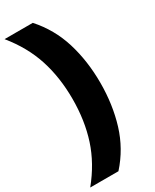

<svg xmlns="http://www.w3.org/2000/svg" viewBox="-303 -870 928 1152"><g transform="rotate(-30 161.5 -294.0)"><path d="M-46.5 220Q46 106.5 86.8 -19Q127.5 -144.5 127.5 -294Q127.5 -443.5 86.8 -569Q46 -694.5 -46.5 -808H149Q240.5 -706 280.5 -575.5Q320.5 -445 320.5 -294Q320.5 -143 280.5 -12.5Q240.5 118 149 220Z"/></g></svg>

Font: Encode Sans XBd
Style: Regular
Weight: 800
Designer: Multiple Designers
Foundry: Impallari Type
Version: Version 3.002; ttfautohint (v1.8.3) -l 8 -r 50 -G 200 -x 14 